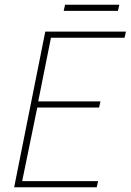

<svg xmlns="http://www.w3.org/2000/svg" viewBox="-20 -794 554 814"><path d="M40 0 172 -660H514L508 -634H196L142 -364H406L400 -338H138L74 -26H396L390 0ZM250 -748 256 -774H486L480 -748Z"/></svg>

Font: Source Sans 3
Style: Italic
Weight: 200
Italic angle: -11°
Designer: Paul D. Hunt
Foundry: Adobe
Version: Version 3.046;hotconv 1.0.118;makeotfexe 2.5.65603